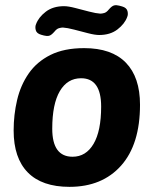

<svg xmlns="http://www.w3.org/2000/svg" viewBox="-20 -718 609 746"><path d="M307 -531Q414 -531 469 -474.5Q524 -418 524 -311Q524 -157 450.5 -74.5Q377 8 250 8Q143 8 88 -48Q33 -104 33 -211Q33 -272 46.5 -329.5Q60 -387 91.5 -432.5Q123 -478 176 -504.5Q229 -531 307 -531ZM295 -414Q242 -414 212.5 -364Q183 -314 183 -218Q183 -109 262 -109Q314 -109 343.5 -159Q373 -209 373 -304Q373 -414 295 -414ZM228.9 -694Q245.4 -694 272.3 -687Q299.3 -680 326.2 -673Q353.2 -666 369.7 -665Q376.3 -665 385.1 -667.5Q393.9 -670 402.7 -681Q414.8 -695 423.6 -697Q432.4 -699 443.4 -696L454.4 -693Q472 -688 475.3 -675Q478.6 -662 474.2 -652Q464.3 -625 436.2 -603.5Q408.2 -582 365.3 -582Q348.8 -582 321.8 -589Q294.9 -596 267.9 -603Q241 -610 224.5 -611Q217.9 -611 209.1 -608.5Q200.3 -606 191.5 -595Q179.4 -581 170.6 -579Q161.8 -577 150.8 -580L139.8 -583Q122.2 -588 118.9 -601Q115.6 -614 120 -624Q129.9 -651 157.9 -672.5Q186 -694 228.9 -694Z"/></svg>

Font: Asap VF Beta
Style: Italic
Weight: 400
Italic angle: -6°
Designer: Pablo Cosgaya
Foundry: Pablo Cosgaya
Version: Version 1.007